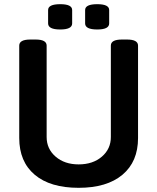

<svg xmlns="http://www.w3.org/2000/svg" viewBox="-20 -891 752 918"><path d="M445 -750Q387 -750 387 -779V-843Q387 -871 445 -871Q502 -871 502 -843V-779Q502 -750 445 -750ZM268 -750Q210 -750 210 -779V-843Q210 -871 268 -871Q325 -871 325 -843V-779Q325 -750 268 -750ZM356 7Q220 7 146 -55.5Q72 -118 72 -231V-673Q72 -702 125 -702H150Q203 -702 203 -673V-236Q203 -179 246 -142Q289 -105 356 -105Q424 -105 467 -142Q510 -179 510 -236V-673Q510 -702 563 -702H587Q640 -702 640 -673V-231Q640 -118 565.5 -55.5Q491 7 356 7Z"/></svg>

Font: Asap SemiBold
Style: Regular
Weight: 600
Designer: Pablo Cosgaya
Foundry: Omnibus-Type
Version: Version 3.001; ttfautohint (v1.8.3)